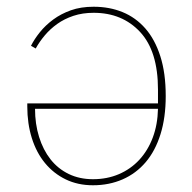

<svg xmlns="http://www.w3.org/2000/svg" viewBox="-20 -538 571 570"><path d="M256 12Q211 12 175 -5.5Q139 -23 113.5 -54Q88 -85 74.5 -128Q61 -171 61 -222V-231H449V-272Q449 -386 396 -443Q343 -500 258 -500Q225 -500 198 -491Q171 -482 150 -467Q129 -452 113 -433Q97 -414 86 -394L72 -402Q82 -422 98.5 -442.5Q115 -463 138 -480Q161 -497 190.5 -507.5Q220 -518 258 -518Q305 -518 344 -502Q383 -486 411.5 -453.5Q440 -421 456 -371Q472 -321 472 -253Q472 -189 456.5 -139.5Q441 -90 412.5 -56.5Q384 -23 344 -5.5Q304 12 256 12ZM256 -6Q298 -6 333 -21Q368 -36 393.5 -63.5Q419 -91 433.5 -129.5Q448 -168 449 -215H84Q84 -170 96 -131.5Q108 -93 130 -65Q152 -37 184 -21.5Q216 -6 256 -6Z"/></svg>

Font: IBM Plex Serif Thin
Style: Regular
Weight: 100
Designer: Mike Abbink, Paul van der Laan, Pieter van Rosmalen
Foundry: Bold Monday
Version: Version 3.001